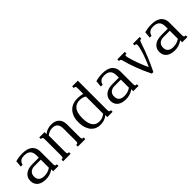

<svg xmlns="http://www.w3.org/2000/svg" viewBox="207 -1826 2948 2948"><g transform="rotate(-45 1681.0 -352.5)"><path d="M390.1 -259.8H251Q219.7 -259.8 197.5 -250.7Q175.3 -241.7 160.9 -226.8Q146.5 -211.9 139.6 -192.1Q132.8 -172.4 132.8 -150.9Q132.8 -126 139.6 -106Q146.5 -85.9 161.4 -72Q176.3 -58.1 199.2 -50.5Q222.2 -43 254.4 -43Q291 -43 323.5 -52.7Q356 -62.5 390.1 -84.5ZM474.1 -85Q474.1 -69.8 475.6 -60.5Q477.1 -51.3 480.5 -45.9Q483.9 -40.5 488.5 -38.6Q493.2 -36.6 500 -36.6H513.7V0H398.9V-43.9Q377 -27.3 355.7 -16.8Q334.5 -6.3 313.7 -0.2Q293 5.9 272.9 8.3Q252.9 10.7 233.9 10.7Q190.4 10.7 155.5 0.7Q120.6 -9.3 96.2 -28.8Q71.8 -48.3 58.6 -76.7Q45.4 -105 45.4 -141.6Q45.4 -184.1 62 -214.8Q78.6 -245.6 106.7 -265.4Q134.8 -285.2 172.1 -294.4Q209.5 -303.7 251 -303.7H390.1V-352.1Q390.1 -392.1 379.4 -418.2Q368.7 -444.3 350.1 -459.7Q331.5 -475.1 306.4 -481Q281.2 -486.8 252 -486.8Q234.4 -486.8 216.8 -483.6Q199.2 -480.5 183.3 -471.2Q167.5 -461.9 155.3 -445.3Q143.1 -428.7 136.7 -402.3H97.7L107.4 -508.8Q122.6 -513.2 138.7 -516.8Q154.8 -520.5 173.1 -523.4Q191.4 -526.4 213.1 -527.8Q234.9 -529.3 261.7 -529.3Q304.7 -528.8 343.3 -519.8Q381.8 -510.7 410.9 -490Q439.9 -469.2 457 -434.8Q474.1 -400.4 474.1 -349.1Z M738.8 -85Q738.8 -69.8 740.2 -60.5Q741.7 -51.3 745.1 -45.9Q748.5 -40.5 753.2 -38.6Q757.8 -36.6 764.6 -36.6H777.8V0H615.2V-36.6H628.9Q635.3 -36.6 640.1 -38.6Q645 -40.5 648.4 -45.9Q651.9 -51.3 653.3 -60.5Q654.8 -69.8 654.8 -85V-433.6Q654.8 -448.7 653.3 -458Q651.9 -467.3 648.4 -472.7Q645 -478 640.1 -480Q635.3 -481.9 628.9 -481.9H615.2V-518.6H730V-475.1Q744.6 -487.3 760.7 -497.3Q776.9 -507.3 795.7 -514.4Q814.5 -521.5 836.7 -525.4Q858.9 -529.3 885.3 -529.3Q927.2 -529.3 959.5 -517.6Q991.7 -505.9 1013.4 -483.4Q1035.2 -460.9 1046.4 -429Q1057.6 -397 1057.6 -356V-85Q1057.6 -69.8 1059.1 -60.5Q1060.5 -51.3 1064 -45.9Q1067.4 -40.5 1072 -38.6Q1076.7 -36.6 1083.5 -36.6H1096.7V0H934.1V-36.6H947.8Q954.1 -36.6 959 -38.6Q963.9 -40.5 967.3 -45.9Q970.7 -51.3 972.2 -60.5Q973.6 -69.8 973.6 -85V-353Q973.6 -382.3 967.3 -406Q960.9 -429.7 947.3 -446.3Q933.6 -462.9 912.1 -471.9Q890.6 -481 860.8 -481Q793.9 -481 738.8 -436Z M1565.9 -454.6Q1558.6 -460.4 1548.1 -466.1Q1537.6 -471.7 1523.9 -476.1Q1510.3 -480.5 1493.4 -483.2Q1476.6 -485.8 1457.5 -485.8Q1376 -485.8 1333.5 -429.9Q1291 -374 1291 -259.3Q1291 -193.4 1303.7 -150.4Q1316.4 -107.4 1337.6 -82.3Q1358.9 -57.1 1386.2 -47.4Q1413.6 -37.6 1442.9 -37.6Q1483.9 -37.6 1513.4 -50.8Q1543 -64 1565.9 -82.5ZM1649.9 -715.8V-85Q1649.9 -69.8 1651.4 -60.5Q1652.8 -51.3 1656.2 -45.9Q1659.7 -40.5 1664.3 -38.6Q1668.9 -36.6 1675.8 -36.6H1689.5V0H1574.7V-43.5Q1542 -15.6 1502.9 -2.4Q1463.9 10.7 1413.1 10.7Q1375.5 10.7 1338.1 -3.7Q1300.8 -18.1 1271 -50.3Q1241.2 -82.5 1222.7 -134Q1204.1 -185.5 1204.1 -259.3Q1204.1 -332.5 1225.1 -383.8Q1246.1 -435.1 1280.3 -467.5Q1314.5 -500 1357.9 -514.6Q1401.4 -529.3 1446.8 -529.3Q1462.9 -529.3 1479.5 -528.1Q1496.1 -526.9 1511.7 -524.7Q1527.3 -522.5 1541.3 -519.5Q1555.2 -516.6 1565.9 -513.2V-630.9Q1565.9 -646 1564.5 -655.3Q1563 -664.6 1559.6 -669.9Q1556.2 -675.3 1551.3 -677.2Q1546.4 -679.2 1540 -679.2H1526.4V-715.8Z M2128.4 -259.8H1989.3Q1958 -259.8 1935.8 -250.7Q1913.6 -241.7 1899.2 -226.8Q1884.8 -211.9 1877.9 -192.1Q1871.1 -172.4 1871.1 -150.9Q1871.1 -126 1877.9 -106Q1884.8 -85.9 1899.7 -72Q1914.6 -58.1 1937.5 -50.5Q1960.4 -43 1992.7 -43Q2029.3 -43 2061.8 -52.7Q2094.2 -62.5 2128.4 -84.5ZM2212.4 -85Q2212.4 -69.8 2213.9 -60.5Q2215.3 -51.3 2218.8 -45.9Q2222.2 -40.5 2226.8 -38.6Q2231.4 -36.6 2238.3 -36.6H2252V0H2137.2V-43.9Q2115.2 -27.3 2094 -16.8Q2072.8 -6.3 2052 -0.2Q2031.2 5.9 2011.2 8.3Q1991.2 10.7 1972.2 10.7Q1928.7 10.7 1893.8 0.7Q1858.9 -9.3 1834.5 -28.8Q1810.1 -48.3 1796.9 -76.7Q1783.7 -105 1783.7 -141.6Q1783.7 -184.1 1800.3 -214.8Q1816.9 -245.6 1845 -265.4Q1873 -285.2 1910.4 -294.4Q1947.8 -303.7 1989.3 -303.7H2128.4V-352.1Q2128.4 -392.1 2117.7 -418.2Q2106.9 -444.3 2088.4 -459.7Q2069.8 -475.1 2044.7 -481Q2019.5 -486.8 1990.2 -486.8Q1972.7 -486.8 1955.1 -483.6Q1937.5 -480.5 1921.6 -471.2Q1905.8 -461.9 1893.6 -445.3Q1881.3 -428.7 1875 -402.3H1835.9L1845.7 -508.8Q1860.8 -513.2 1877 -516.8Q1893.1 -520.5 1911.4 -523.4Q1929.7 -526.4 1951.4 -527.8Q1973.1 -529.3 2000 -529.3Q2043 -528.8 2081.5 -519.8Q2120.1 -510.7 2149.2 -490Q2178.2 -469.2 2195.3 -434.8Q2212.4 -400.4 2212.4 -349.1Z M2563.5 10.7H2529.8Q2497.6 -53.7 2470 -117.9Q2442.4 -182.1 2420.4 -241.5Q2398.4 -300.8 2382.3 -352.3Q2366.2 -403.8 2356.9 -442.9Q2353.5 -457 2349.1 -465.1Q2344.7 -473.1 2339.8 -476.8Q2335 -480.5 2330.6 -481.2Q2326.2 -481.9 2323.2 -481.9H2310.1V-518.6H2472.7V-481.9H2463.4Q2446.3 -481.9 2441.9 -473.9Q2437.5 -465.8 2441.4 -443.8Q2445.8 -421.4 2453.9 -393.3Q2461.9 -365.2 2472.2 -333.7Q2482.4 -302.2 2494.4 -269.5Q2506.3 -236.8 2518.8 -205.3Q2531.2 -173.8 2543.7 -144.8Q2556.2 -115.7 2567.4 -92.8Q2580.6 -121.1 2594.7 -154.8Q2608.9 -188.5 2622.1 -223.1Q2635.3 -257.8 2646.7 -291.5Q2658.2 -325.2 2666 -353.5Q2677.2 -394 2681.6 -419.2Q2686 -444.3 2685.3 -458.3Q2684.6 -472.2 2679 -477.1Q2673.3 -481.9 2664.6 -481.9H2649.4V-518.6H2795.4V-481.9H2781.2Q2775.9 -481.9 2771.5 -480.5Q2767.1 -479 2762.5 -472.4Q2757.8 -465.8 2752.2 -452.1Q2746.6 -438.5 2738.8 -413.6Q2704.6 -308.1 2660.6 -202.9Q2616.7 -97.7 2563.5 10.7Z M3190.4 -259.8H3051.3Q3020 -259.8 2997.8 -250.7Q2975.6 -241.7 2961.2 -226.8Q2946.8 -211.9 2939.9 -192.1Q2933.1 -172.4 2933.1 -150.9Q2933.1 -126 2939.9 -106Q2946.8 -85.9 2961.7 -72Q2976.6 -58.1 2999.5 -50.5Q3022.5 -43 3054.7 -43Q3091.3 -43 3123.8 -52.7Q3156.2 -62.5 3190.4 -84.5ZM3274.4 -85Q3274.4 -69.8 3275.9 -60.5Q3277.3 -51.3 3280.8 -45.9Q3284.2 -40.5 3288.8 -38.6Q3293.5 -36.6 3300.3 -36.6H3314V0H3199.2V-43.9Q3177.2 -27.3 3156 -16.8Q3134.8 -6.3 3114 -0.2Q3093.3 5.9 3073.2 8.3Q3053.2 10.7 3034.2 10.7Q2990.7 10.7 2955.8 0.7Q2920.9 -9.3 2896.5 -28.8Q2872.1 -48.3 2858.9 -76.7Q2845.7 -105 2845.7 -141.6Q2845.7 -184.1 2862.3 -214.8Q2878.9 -245.6 2907 -265.4Q2935.1 -285.2 2972.4 -294.4Q3009.8 -303.7 3051.3 -303.7H3190.4V-352.1Q3190.4 -392.1 3179.7 -418.2Q3168.9 -444.3 3150.4 -459.7Q3131.8 -475.1 3106.7 -481Q3081.5 -486.8 3052.2 -486.8Q3034.7 -486.8 3017.1 -483.6Q2999.5 -480.5 2983.6 -471.2Q2967.8 -461.9 2955.6 -445.3Q2943.4 -428.7 2937 -402.3H2897.9L2907.7 -508.8Q2922.9 -513.2 2939 -516.8Q2955.1 -520.5 2973.4 -523.4Q2991.7 -526.4 3013.4 -527.8Q3035.2 -529.3 3062 -529.3Q3105 -528.8 3143.6 -519.8Q3182.1 -510.7 3211.2 -490Q3240.2 -469.2 3257.3 -434.8Q3274.4 -400.4 3274.4 -349.1Z"/></g></svg>

Font: Arian AMU Serif
Style: Regular
Weight: 400
Designer: Ruben Hakobyan (Tarumian)
Foundry: Ruben Hakobyan (Tarumian)
Version: Version 1.002